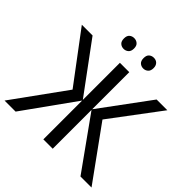

<svg xmlns="http://www.w3.org/2000/svg" viewBox="-226 -1081 1266 1266"><g transform="rotate(45 407.5 -448.0)"><path d="M268.1 -368.2 8.8 -713.9H108.9L363.8 -368.2V-713.9H451.2V-368.2L706.1 -713.9H806.2L546.9 -368.2L813 0H710L451.2 -361.8V0H363.8V-361.8L105 0H2ZM269 -846.2Q269 -872.6 282.7 -884.3Q296.4 -896 315.9 -896Q335 -896 349.1 -884Q363.3 -872.1 363.3 -846.2Q363.3 -820.3 349.1 -808.1Q335 -795.9 315.9 -795.9Q296.4 -795.9 282.7 -808.1Q269 -820.3 269 -846.2ZM452.1 -846.2Q452.1 -872.6 465.8 -884.3Q479.5 -896 499 -896Q508.3 -896 516.8 -893.1Q525.4 -890.1 531.7 -884Q538.1 -877.9 542 -868.7Q545.9 -859.4 545.9 -846.2Q545.9 -820.3 531.7 -808.1Q517.6 -795.9 499 -795.9Q479.5 -795.9 465.8 -808.1Q452.1 -820.3 452.1 -846.2Z"/></g></svg>

Font: Genotype
Style: Regular
Weight: 400
Foundry: Ascender Corporation
Version: Version 1.00